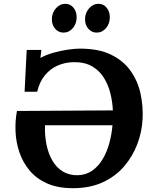

<svg xmlns="http://www.w3.org/2000/svg" viewBox="-20 -971 800 1007"><path d="M363 16Q283 16 227 -9Q171 -34 135.5 -76.5Q100 -119 82 -171.5Q64 -224 61.5 -280.5Q59 -337 69 -389L572 -392Q570 -436 559 -481Q548 -526 525 -563Q502 -600 464 -622.5Q426 -645 370 -645Q323 -645 283 -627.5Q243 -610 215 -575.5Q187 -541 175 -490H109L120 -709H197L192 -667Q220 -683 258.5 -694Q297 -705 335 -710.5Q373 -716 399 -716Q498 -716 563 -684Q628 -652 665.5 -598.5Q703 -545 717 -480Q731 -415 728 -350Q725 -281 700.5 -216Q676 -151 631 -98.5Q586 -46 519 -15Q452 16 363 16ZM389 -52Q434 -54 466 -77.5Q498 -101 520 -139Q542 -177 554 -222.5Q566 -268 570 -314H216Q214 -260 224 -212Q234 -164 255.5 -127.5Q277 -91 310.5 -71Q344 -51 389 -52ZM487 -800Q461 -800 443.5 -820Q426 -840 426 -870Q426 -903 447 -927Q468 -951 496 -951Q523 -951 539.5 -930.5Q556 -910 556 -881Q556 -847 536 -823.5Q516 -800 487 -800ZM313 -800Q287 -800 269.5 -820Q252 -840 252 -870Q252 -903 273 -927Q294 -951 322 -951Q349 -951 365.5 -930.5Q382 -910 382 -881Q382 -847 362 -823.5Q342 -800 313 -800Z"/></svg>

Font: Lora
Style: Italic
Weight: 400
Italic angle: -3°
Designer: Olga Karpushina, Alexei Vanyashin (Cyrillic)
Foundry: Cyreal
Version: Version 3.008